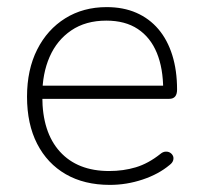

<svg xmlns="http://www.w3.org/2000/svg" viewBox="-20 -512 569 540"><path d="M289 8Q217 8 165 -22Q113 -52 84.5 -107.5Q56 -163 56 -240Q56 -316 84.5 -372.5Q113 -429 163.5 -460.5Q214 -492 280 -492Q327 -492 363.5 -476Q400 -460 425.5 -430Q451 -400 464.5 -357Q478 -314 478 -260Q478 -247 472.5 -240.5Q467 -234 456 -234H83V-271H456L439 -259Q439 -320 421 -363.5Q403 -407 367.5 -430.5Q332 -454 279 -454Q221 -454 180.5 -426.5Q140 -399 119.5 -352Q99 -305 99 -245V-240Q99 -140 148.5 -85.5Q198 -31 287 -31Q327 -31 362 -41.5Q397 -52 431 -79Q438 -85 445.5 -85.5Q453 -86 458.5 -82.5Q464 -79 466.5 -73.5Q469 -68 467 -61Q465 -54 457 -48Q426 -22 381 -7Q336 8 289 8Z"/></svg>

Font: Nunito ExtraLight
Style: Regular
Weight: 200
Designer: Vernon Adams
Foundry: Vernon Adams
Version: Version 3.602